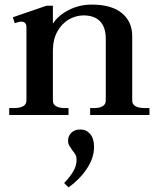

<svg xmlns="http://www.w3.org/2000/svg" viewBox="-20 -500 690 835"><path d="M630 -30V0H372V-30H389Q412 -30 426 -38Q440 -46 440 -63V-331Q440 -382 415 -407.5Q390 -433 343 -433Q311 -433 280.5 -416Q250 -399 230 -364Q210 -329 210 -279V-63Q210 -46 224 -38Q238 -30 261 -30H278V0H20V-30H41Q66 -30 80.5 -38Q95 -46 95 -63V-382Q95 -406 71 -406Q63 -406 44 -399L36 -425L182 -475H210V-397Q233 -433 279 -456.5Q325 -480 379 -480Q465 -480 510 -443Q555 -406 555 -343V-63Q555 -46 569.5 -38Q584 -30 609 -30ZM389 139Q389 187 357.5 234Q326 281 278 315L259 296Q284 270 298.5 245.5Q313 221 313 195Q313 182 308.5 173.5Q304 165 294 153Q285 140 280.5 132Q276 124 276 112Q276 91 290.5 77Q305 63 329 63Q355 63 372 82.5Q389 102 389 139Z"/></svg>

Font: Taviraj Medium
Style: Regular
Weight: 500
Designer: Katatrad Team
Foundry: CadsonDemak
Version: Version 1.030